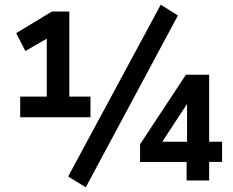

<svg xmlns="http://www.w3.org/2000/svg" viewBox="-20 -768 991 817"><path d="M66 -269V-357H179V-623L218 -626L88 -551L49 -627L201 -719H275V-357H365V-269ZM345 29 270 -17 664 -748 737 -702ZM774 0V-79H576V-154L771 -450H870V-165H925V-79H870V0ZM776 -165V-346H789L657 -144L655 -165Z"/></svg>

Font: Nunitoga
Style: Bold
Weight: 700
Designer: Vernon Adams
Foundry: Vernon Adams
Version: Version 1.0